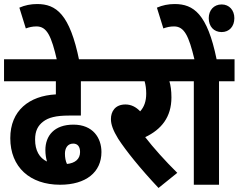

<svg xmlns="http://www.w3.org/2000/svg" viewBox="-20 -916 1183 952"><path d="M278 0C406 0 483 -62 483 -162C483 -232 441 -298 344 -298C249 -298 205 -243 205 -172C205 -151 208 -132 213 -115C175 -133 154 -170 154 -224C154 -267 168 -293 194 -313C220 -333 257 -343 322 -343H381V-513H517V-622H0V-513H257V-448C125 -441 31 -368 31 -231C31 -87 129 0 278 0ZM302 -154C302 -180 314 -204 343 -204C365 -204 377 -189 377 -162C377 -127 352 -107 312 -103C305 -118 302 -135 302 -154Z M263 -615H373C326 -847 258 -896 164 -896C133 -896 103 -890 76 -878L108 -775C124 -781 141 -785 161 -785C213 -785 235 -737 263 -615Z M859 -59C800 -117 740 -184 700 -236C780 -274 830 -335 830 -433C830 -467 826 -493 820 -513H889V-622H505V-513H697C702 -496 705 -475 705 -452C705 -414 695 -386 675 -364C654 -386 630 -398 602 -398C550 -398 530 -362 530 -326C530 -298 541 -269 566 -228C605 -168 674 -82 766 16Z M1066 -513H1143V-622H1054C1008 -847 940 -896 846 -896C815 -896 785 -890 758 -878L790 -775C806 -781 823 -785 843 -785C894 -785 916 -738 944 -622H876V-513H941V0H1066ZM1015 -826C1015 -785 1040 -757 1079 -757C1117 -757 1142 -785 1142 -826C1142 -865 1117 -894 1079 -894C1040 -894 1015 -865 1015 -826Z"/></svg>

Font: Noto Sans Devanagari Condensed
Style: Bold
Weight: 700
Width: 3
Designer: Jelle Bosma - Monotype Design Team
Foundry: Monotype Imaging Inc.
Version: Version 2.004